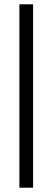

<svg xmlns="http://www.w3.org/2000/svg" viewBox="-20 -720 244 891"><path d="M70 -700H133.5V151H70Z"/></svg>

Font: Urbanist Light
Style: Regular
Weight: 300
Designer: Corey Hu
Foundry: Corey Hu
Version: Version 1.330; ttfautohint (v1.8.4.7-5d5b)